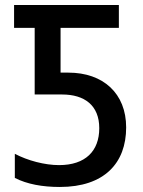

<svg xmlns="http://www.w3.org/2000/svg" viewBox="-20 -734 570 764"><path d="M218 10C395 10 482 -85 482 -227C482 -362 391 -445 252 -445H221V-623H453V-714H36V-623H118V-358H227C316 -358 375 -315 375 -224C375 -133 320 -77 215 -77C158 -77 90 -95 39 -122V-26C88 -1 149 10 218 10Z"/></svg>

Font: Noto Sans SemiCondensed Medium
Style: Regular
Weight: 500
Width: 4
Designer: Monotype Design Team
Foundry: Monotype Imaging Inc.
Version: Version 2.013